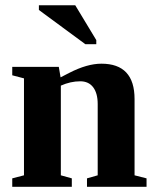

<svg xmlns="http://www.w3.org/2000/svg" viewBox="-20 -715 596 735"><path d="M211.9 -418.9 245.1 -436Q313.5 -471.2 368.2 -471.2Q495.1 -471.2 495.1 -335.9V-43.9L541 -32.2V0H313V-32.2L354 -43.9V-316.9Q354 -357.9 336.7 -380.9Q319.3 -403.8 287.1 -403.8Q250 -403.8 212.9 -387.2V-43.9L254.9 -32.2V0H26.9V-32.2L71.8 -43.9V-415L26.9 -426.8V-459H205.1ZM306.6 -545.9 128.9 -676.8V-694.8H268.1L348.6 -561.5V-545.9Z"/></svg>

Font: Liberation Serif
Style: Bold
Weight: 700
Designer: Steve Matteson
Foundry: Ascender Corporation
Version: Version 2.1.5